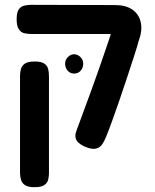

<svg xmlns="http://www.w3.org/2000/svg" viewBox="-20 -604 642 796"><path d="M345 9Q310 -3 298.5 -20.5Q287 -38 298 -65Q311 -101 327.5 -145Q344 -189 361.5 -237.5Q379 -286 396.5 -336Q414 -386 429.5 -432.5Q445 -479 457 -519L559 -449Q549 -411 534.5 -367Q520 -323 505 -277Q490 -231 474.5 -186.5Q459 -142 445 -103Q431 -64 419 -35Q413 -20 404.5 -7Q396 6 382 11Q368 16 345 9ZM123 172Q96 172 83.5 163.5Q71 155 67 141Q63 127 63 112V-289Q63 -305 67 -318.5Q71 -332 83.5 -340.5Q96 -349 124 -349Q151 -349 163.5 -340.5Q176 -332 179.5 -318.5Q183 -305 183 -288V113Q183 128 179.5 141.5Q176 155 163.5 163.5Q151 172 123 172ZM556 -437 457 -463H381H111Q94 -463 80 -466.5Q66 -470 57.5 -483.5Q49 -497 49 -524Q49 -552 57.5 -564.5Q66 -577 80 -580.5Q94 -584 110 -584L457 -583Q502 -583 529 -564Q556 -545 563.5 -512Q571 -479 556 -437ZM287 -299Q271 -299 260.5 -311Q250 -323 250 -340Q250 -356 261.5 -367.5Q273 -379 287 -379Q302 -379 313.5 -367.5Q325 -356 325 -340Q325 -323 314.5 -311Q304 -299 287 -299Z"/></svg>

Font: Fredoka Light Medium
Style: Regular
Weight: 500
Version: Version 2.001